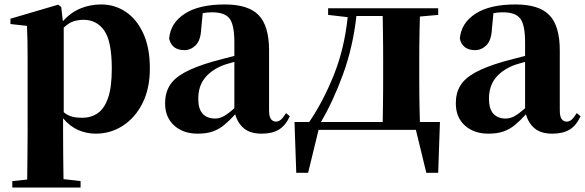

<svg xmlns="http://www.w3.org/2000/svg" viewBox="-20 -583 2626 862"><path d="M266.1 -459V-79.1Q284.7 -64 304.4 -59.1Q324.2 -54.2 349.1 -54.2Q388.2 -54.2 418.2 -74.5Q448.2 -94.7 465.1 -143.1Q481.9 -191.4 481.9 -274.9Q481.9 -397.5 448 -445.8Q414.1 -494.1 355 -494.1Q332.5 -494.1 311.5 -487.8Q290.5 -481.4 266.1 -459ZM254.9 -551.8 262.2 -487.8Q297.4 -526.9 340.8 -544.9Q384.3 -563 434.1 -563Q495.1 -563 544.7 -529.8Q594.2 -496.6 623.5 -432.6Q652.8 -368.7 652.8 -275.9Q652.8 -185.1 619.6 -119.4Q586.4 -53.7 531.2 -18.3Q476.1 17.1 410.2 17.1Q368.7 17.1 331.5 1Q294.4 -15.1 263.2 -51.8V6.8Q263.2 51.8 263.7 107.2Q264.2 162.6 265.1 221.2L341.8 230V258.8H35.2V230L102.1 223.1Q102.5 163.6 103.3 108.2Q104 52.7 104 6.8V-319.8Q104 -368.7 103.3 -399.9Q102.5 -431.2 101.1 -466.8L26.9 -475.1V-499L241.2 -562Z M1032.2 -97.2V-305.2Q1014.6 -300.3 1000.5 -296.1Q986.3 -292 977.1 -288.1Q924.8 -266.1 897.5 -230Q870.1 -193.8 870.1 -139.2Q870.1 -94.2 889.9 -72.5Q909.7 -50.8 945.3 -50.8Q965.3 -50.8 984.9 -61.5Q1004.4 -72.3 1032.2 -97.2ZM818.4 -503.9 834 -509.8ZM1264.2 -75.2 1281.2 -61Q1262.2 -19.5 1232.2 -1.2Q1202.1 17.1 1154.3 17.1Q1104.5 17.1 1075.9 -6.1Q1047.4 -29.3 1036.1 -69.8Q1010.7 -42 987.3 -22.5Q963.9 -2.9 935.5 7.1Q907.2 17.1 867.2 17.1Q802.7 17.1 762 -19.5Q721.2 -56.2 721.2 -119.1Q721.2 -164.6 741 -197.8Q760.7 -231 807.1 -256.8Q853.5 -282.7 934.1 -306.2Q955.1 -312 980.5 -318.6Q1005.9 -325.2 1032.2 -332V-393.1Q1032.2 -471.2 1010.7 -499.5Q989.3 -527.8 932.1 -527.8Q910.2 -527.8 890.1 -523.9L883.3 -453.1Q880.9 -401.9 858.6 -379.9Q836.4 -357.9 808.1 -357.9Q751.5 -357.9 739.3 -409.2Q745.1 -479.5 809.1 -521.2Q873 -563 989.3 -563Q1095.7 -563 1141.8 -514.4Q1188 -465.8 1188 -356.9V-87.9Q1188 -59.6 1196.5 -48.3Q1205.1 -37.1 1219.2 -37.1Q1230.5 -37.1 1240.2 -44.9Q1250 -52.7 1264.2 -75.2Z M1420.9 -35.2H1698.2Q1698.7 -64 1699.2 -100.3Q1699.7 -136.7 1700 -173.1Q1700.2 -209.5 1700.2 -237.8V-308.1Q1700.2 -336.4 1700 -372.8Q1699.7 -409.2 1699.2 -445.6Q1698.7 -481.9 1698.2 -511.2H1580.1Q1564.5 -371.6 1520.3 -250.2Q1476.1 -128.9 1420.9 -35.2ZM1865.2 -35.2H1955.1L1947.3 192.9H1894L1847.2 0H1410.2L1363.3 192.9H1310.1L1302.2 -35.2H1368.2Q1430.2 -126 1478 -244.4Q1525.9 -362.8 1541 -505.9L1453.1 -516.1V-545.9H1947.3V-516.1L1865.2 -508.8Q1864.3 -479.5 1863.5 -443.4Q1862.8 -407.2 1862.5 -371.6Q1862.3 -335.9 1862.3 -308.1V-237.8Q1862.3 -209.5 1862.5 -173.1Q1862.8 -136.7 1863.5 -100.3Q1864.3 -64 1865.2 -35.2Z M2337.4 -97.2V-305.2Q2319.8 -300.3 2305.7 -296.1Q2291.5 -292 2282.2 -288.1Q2230 -266.1 2202.6 -230Q2175.3 -193.8 2175.3 -139.2Q2175.3 -94.2 2195.1 -72.5Q2214.8 -50.8 2250.5 -50.8Q2270.5 -50.8 2290 -61.5Q2309.6 -72.3 2337.4 -97.2ZM2123.5 -503.9 2139.2 -509.8ZM2569.3 -75.2 2586.4 -61Q2567.4 -19.5 2537.4 -1.2Q2507.3 17.1 2459.5 17.1Q2409.7 17.1 2381.1 -6.1Q2352.5 -29.3 2341.3 -69.8Q2315.9 -42 2292.5 -22.5Q2269 -2.9 2240.7 7.1Q2212.4 17.1 2172.4 17.1Q2107.9 17.1 2067.1 -19.5Q2026.4 -56.2 2026.4 -119.1Q2026.4 -164.6 2046.1 -197.8Q2065.9 -231 2112.3 -256.8Q2158.7 -282.7 2239.3 -306.2Q2260.3 -312 2285.6 -318.6Q2311 -325.2 2337.4 -332V-393.1Q2337.4 -471.2 2315.9 -499.5Q2294.4 -527.8 2237.3 -527.8Q2215.3 -527.8 2195.3 -523.9L2188.5 -453.1Q2186 -401.9 2163.8 -379.9Q2141.6 -357.9 2113.3 -357.9Q2056.6 -357.9 2044.4 -409.2Q2050.3 -479.5 2114.3 -521.2Q2178.2 -563 2294.4 -563Q2400.9 -563 2447 -514.4Q2493.2 -465.8 2493.2 -356.9V-87.9Q2493.2 -59.6 2501.7 -48.3Q2510.3 -37.1 2524.4 -37.1Q2535.6 -37.1 2545.4 -44.9Q2555.2 -52.7 2569.3 -75.2Z"/></svg>

Font: Source Han Serif JP Heavy
Style: Regular
Weight: 900
Designer: Ryoko NISHIZUKA  (kana & ideographs); Frank Grießhammer (Latin, Greek & Cyrillic); Wenlong ZHANG  (bopomofo); Sandoll Co
Foundry: Adobe Systems Incorporated
Version: Version 1.001;PS 1.001;hotconv 16.6.54;makeotf.lib2.5.65590